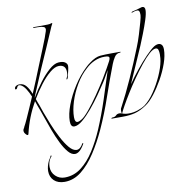

<svg xmlns="http://www.w3.org/2000/svg" viewBox="-88 -618 967 987"><g transform="rotate(-10 395.5 -124.0)"><path d="M248 152Q230 152 212.5 131.5Q195 111 179 78.5Q163 46 149 8.5Q135 -29 123 -64.5Q111 -100 101 -125L92 -151Q49 -75 30 7Q29 14 25 14Q21 14 15.5 7.5Q10 1 9 -2Q7 -8 7 -10Q7 -17 10.5 -22Q14 -27 15 -31Q22 -43 33 -67.5Q44 -92 57 -121.5Q70 -151 81 -177Q72 -199 60 -218Q48 -237 34 -244Q28 -246 26 -246Q20 -246 17.5 -242Q15 -238 13 -234Q12 -232 11 -230Q10 -228 6 -228Q2 -226 2 -234Q4 -245 19 -249Q21 -250 24 -250Q27 -250 29 -250Q49 -250 62.5 -234Q76 -218 87 -190Q101 -222 114 -254.5Q127 -287 140 -319Q161 -370 177 -410Q193 -450 198 -463Q201 -471 203.5 -479.5Q206 -488 209 -495Q211 -501 211 -504Q211 -515 203.5 -518Q196 -521 190 -522Q180 -523 171 -523Q162 -523 151 -523Q147 -523 148 -525Q149 -527 152 -527H195Q212 -527 225 -527.5Q238 -528 244 -531Q252 -533 247 -525Q244 -520 241.5 -514.5Q239 -509 237 -504Q218 -460 196 -409Q174 -358 151 -307L102 -191L94 -171Q94 -170 94.5 -170Q95 -170 95 -170Q117 -208 143 -242.5Q169 -277 195.5 -300.5Q222 -324 244 -326Q267 -328 279 -320Q291 -312 291 -300Q291 -292 287.5 -277Q284 -262 281 -250Q280 -247 279.5 -243.5Q279 -240 277 -237Q276 -233 273 -233Q270 -233 271 -235Q276 -245 278 -251.5Q280 -258 280 -270Q280 -308 244 -308Q223 -308 197 -286.5Q171 -265 145.5 -231.5Q120 -198 98 -161Q101 -153 104 -144Q107 -135 111 -126Q114 -116 124.5 -87Q135 -58 150 -21Q165 16 183.5 51.5Q202 87 221.5 110Q241 133 260 133Q279 133 294 105Q295 103 297.5 104.5Q300 106 298 108Q285 131 272.5 141.5Q260 152 248 152Z M171 284Q136 284 116 265Q96 246 96 215Q96 203 99.5 189.5Q103 176 110 161Q112 158 116 152Q120 146 121 142Q123 137 125.5 138.5Q128 140 126 143Q117 154 114 161Q107 178 107 195Q107 224 127 243Q147 262 175 262Q223 262 261.5 232.5Q300 203 331 154Q362 105 386 49Q416 -22 440.5 -96.5Q465 -171 488 -244Q484 -238 472.5 -217Q461 -196 453 -184Q436 -158 412.5 -124.5Q389 -91 363 -60Q337 -29 312.5 -8.5Q288 12 269 12Q250 12 250 -18Q250 -55 268 -102.5Q286 -150 316 -196.5Q346 -243 381 -276Q387 -282 393.5 -287.5Q400 -293 406 -297Q438 -321 463.5 -323Q489 -325 523 -325H567Q570 -325 569 -323Q568 -321 566 -321Q547 -321 536 -303.5Q525 -286 519 -270Q488 -190 460 -108Q432 -26 396 53Q368 114 333.5 167Q299 220 258.5 252Q218 284 171 284ZM289 -8Q297 -8 312 -17Q327 -26 352 -56Q377 -86 404.5 -126Q432 -166 456 -205Q487 -257 503 -288Q508 -298 508 -304Q508 -309 503 -311.5Q498 -314 483 -314Q456 -314 431 -303Q406 -292 385 -272Q352 -243 327 -200.5Q302 -158 288.5 -114Q275 -70 275 -35Q275 -8 289 -8Z M465 6Q462 6 464 3.5Q466 1 467 1Q483 1 489.5 -6.5Q496 -14 509 -14Q514 -14 521 -11Q519 -15 519 -25Q519 -30 520 -34.5Q521 -39 524 -43Q556 -103 590.5 -179.5Q625 -256 655 -332Q667 -361 677.5 -395.5Q688 -430 695.5 -457Q703 -484 703 -492V-498Q703 -519 691 -519Q677 -519 661 -512Q659 -511 660.5 -514Q662 -517 665 -518Q673 -520 686 -523Q699 -526 707 -529Q715 -532 719 -532Q733 -532 733 -514Q733 -496 722.5 -463.5Q712 -431 698.5 -396.5Q685 -362 675 -338L593 -151Q617 -186 645 -220.5Q673 -255 699.5 -282.5Q726 -310 744 -322Q757 -330 768 -330Q778 -330 784.5 -322.5Q791 -315 791 -298Q791 -266 777 -226Q763 -186 741 -147Q719 -108 694.5 -76.5Q670 -45 647 -30Q616 -9 588 -1.5Q560 6 523 6ZM557 -5Q580 -5 603 -12.5Q626 -20 642 -31Q670 -52 695 -89Q720 -126 738.5 -167.5Q757 -209 763 -242Q764 -247 765 -256.5Q766 -266 766 -277Q766 -290 763 -300Q760 -310 750 -310Q736 -310 715.5 -291.5Q695 -273 671 -243Q647 -213 622.5 -178Q598 -143 577 -109Q556 -75 541.5 -49Q527 -23 522 -11Q537 -5 557 -5Z"/></g></svg>

Font: Explora
Style: Regular
Weight: 400
Designer: Robert E. Leuschke
Foundry: Robert E. Leuschke
Version: Version 1.010